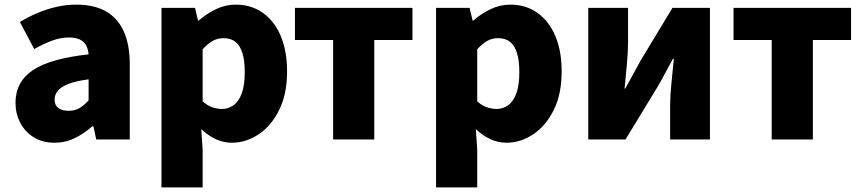

<svg xmlns="http://www.w3.org/2000/svg" viewBox="-20 -603 3729 830"><path d="M216 14Q164 14 126 -9.5Q88 -33 67.5 -72.5Q47 -112 47 -159Q47 -249 122 -299.5Q197 -350 363 -368Q361 -391 352 -407.5Q343 -424 324.5 -432.5Q306 -441 277 -441Q243 -441 207 -428Q171 -415 128 -391L66 -508Q104 -531 143.5 -547.5Q183 -564 225 -573.5Q267 -583 311 -583Q385 -583 436 -555Q487 -527 514 -469.5Q541 -412 541 -323V0H396L384 -57H379Q344 -26 303.5 -6Q263 14 216 14ZM277 -124Q304 -124 324 -136Q344 -148 363 -169V-260Q308 -253 275.5 -240Q243 -227 229.5 -210Q216 -193 216 -173Q216 -148 232.5 -136Q249 -124 277 -124Z M678 207V-569H823L836 -514H839Q873 -544 914 -563.5Q955 -583 999 -583Q1067 -583 1117 -547Q1167 -511 1194 -446.5Q1221 -382 1221 -294Q1221 -196 1186.5 -127Q1152 -58 1097.5 -22Q1043 14 982 14Q946 14 912.5 -1.5Q879 -17 850 -45L856 44V207ZM940 -132Q967 -132 989.5 -148Q1012 -164 1025 -199Q1038 -234 1038 -291Q1038 -341 1028 -373.5Q1018 -406 998 -422Q978 -438 946 -438Q921 -438 900 -426.5Q879 -415 856 -390V-165Q877 -146 898.5 -139Q920 -132 940 -132Z M1420 0V-430H1255V-569H1763V-430H1598V0Z M1865 207V-569H2010L2023 -514H2026Q2060 -544 2101 -563.5Q2142 -583 2186 -583Q2254 -583 2304 -547Q2354 -511 2381 -446.5Q2408 -382 2408 -294Q2408 -196 2373.5 -127Q2339 -58 2284.5 -22Q2230 14 2169 14Q2133 14 2099.5 -1.5Q2066 -17 2037 -45L2043 44V207ZM2127 -132Q2154 -132 2176.5 -148Q2199 -164 2212 -199Q2225 -234 2225 -291Q2225 -341 2215 -373.5Q2205 -406 2185 -422Q2165 -438 2133 -438Q2108 -438 2087 -426.5Q2066 -415 2043 -390V-165Q2064 -146 2085.5 -139Q2107 -132 2127 -132Z M2523 0V-569H2695V-421Q2695 -379 2690 -325.5Q2685 -272 2680 -220H2683Q2697 -246 2716 -280Q2735 -314 2748 -339L2887 -569H3049V0H2877V-148Q2877 -190 2882.5 -243.5Q2888 -297 2893 -349H2889Q2875 -324 2856.5 -289Q2838 -254 2824 -230L2684 0Z M3316 0V-430H3151V-569H3659V-430H3494V0Z"/></svg>

Font: Noto Sans SC Black
Style: Regular
Weight: 900
Designer: Ryoko NISHIZUKA  (kana, bopomofo & ideographs); Paul D. Hunt (Latin, Greek & Cyrillic); Sandoll Communications , Soo-you
Foundry: Adobe
Version: Version 2.004-H2;hotconv 1.0.118;makeotfexe 2.5.65603